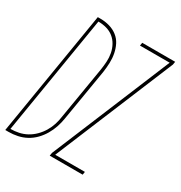

<svg xmlns="http://www.w3.org/2000/svg" viewBox="-206 -857 922 980"><g transform="rotate(30 254.5 -367.5)"><path d="M-34 0 87 -735H104Q131 -735 157 -727.5Q183 -720 203.5 -704Q224 -688 235.5 -665Q247 -642 252 -616Q257 -590 256 -562.5Q255 -535 251 -507L200 -201Q196 -176 187.5 -150.5Q179 -125 165 -101Q151 -77 131.5 -57Q112 -37 88 -24Q64 -11 37.5 -5.5Q11 0 -14 0ZM-14 -18Q10 -18 34 -23Q58 -28 80 -40Q102 -52 120.5 -70.5Q139 -89 152 -111Q165 -133 172.5 -156.5Q180 -180 183 -204L234 -510Q238 -535 239.5 -560Q241 -585 236.5 -609Q232 -633 220.5 -654Q209 -675 191 -689.5Q173 -704 149.5 -710.5Q126 -717 101 -717ZM228 0 231 -18 521 -717H346L349 -735H543L540 -717L250 -18H425L422 0Z"/></g></svg>

Font: Iosevka Thin Oblique
Style: Regular
Weight: 100
Italic angle: -9°
Monospace: yes
Designer: Belleve Invis
Foundry: Belleve Invis
Version: Version 32.5.0; ttfautohint (v1.8.4)